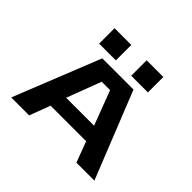

<svg xmlns="http://www.w3.org/2000/svg" viewBox="-202 -1194 1460 1460"><g transform="rotate(45 528.5 -464.0)"><path d="M974.5 0H781L718.5 -167.5H336L273 0H80L359.5 -700H695ZM482 -571 377 -293.5H677.5L572.5 -571ZM263.5 -928H443.5V-762H263.5ZM608.5 -928H788V-762H608.5Z"/></g></svg>

Font: Trispace Expanded
Style: Bold
Weight: 700
Width: 7
Designer: Tyler Finck
Foundry: Etcetera Type Company
Version: Version 1.210; ttfautohint (v1.8.3)